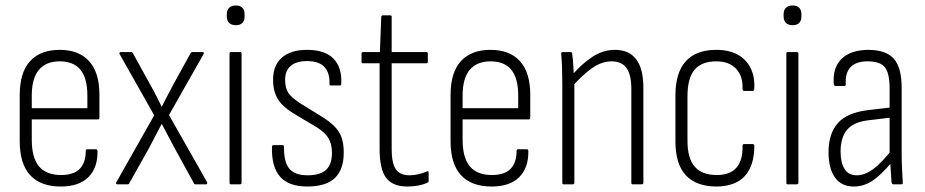

<svg xmlns="http://www.w3.org/2000/svg" viewBox="-20 -673 3377 701"><path d="M202 8Q128 8 90 -33.5Q52 -75 52 -158V-325Q52 -409 90 -450Q128 -491 198 -491Q268 -491 305.5 -449.5Q343 -408 343 -327V-244Q343 -237 338 -237H96V-163Q96 -97 122.5 -65.5Q149 -34 203 -34Q249 -34 271 -56.5Q293 -79 293 -121Q293 -128 298 -128H331Q335 -128 336 -122Q337 -60 302.5 -26Q268 8 202 8ZM96 -278H299V-324Q299 -387 274 -418Q249 -449 198 -449Q148 -449 122 -418Q96 -387 96 -324Z M408 0Q405 0 404 -2.5Q403 -5 405 -8L543 -252L417 -475Q415 -478 416.5 -480.5Q418 -483 420 -483H457Q463 -483 465 -479L529 -363Q540 -344 550 -324Q560 -304 570 -284H571Q581 -304 591.5 -324Q602 -344 612 -363L676 -479Q678 -483 683 -483H720Q723 -483 724 -480.5Q725 -478 723 -475L597 -253L736 -8Q737 -5 736.5 -2.5Q736 0 732 0H694Q689 0 688 -4L616 -135Q605 -156 593.5 -177.5Q582 -199 571 -220H570Q559 -199 547.5 -177Q536 -155 525 -134L452 -4Q451 0 445 0Z M823 0Q818 0 818 -6V-477Q818 -483 823 -483H856Q862 -483 862 -477V-6Q862 0 856 0ZM841 -581Q825 -581 816.5 -589.5Q808 -598 808 -613V-621Q808 -636 816.5 -644.5Q825 -653 841 -653Q857 -653 865 -644.5Q873 -636 873 -621V-613Q873 -598 865 -589.5Q857 -581 841 -581Z M1102 8Q1034 8 1002.5 -28Q971 -64 973 -137Q973 -143 978 -143H1012Q1017 -143 1017 -137Q1016 -82 1036 -57.5Q1056 -33 1103 -33Q1149 -33 1170.5 -53Q1192 -73 1192 -115Q1192 -147 1179.5 -168Q1167 -189 1137 -208L1050 -260Q1011 -284 994 -312Q977 -340 977 -382Q977 -435 1009.5 -463Q1042 -491 1101 -491Q1166 -491 1197.5 -459Q1229 -427 1226 -367Q1226 -361 1221 -361H1188Q1186 -361 1184 -362.5Q1182 -364 1183 -369Q1184 -408 1164 -429Q1144 -450 1101 -450Q1062 -450 1041.5 -432.5Q1021 -415 1021 -382Q1021 -351 1033 -333.5Q1045 -316 1076 -296L1163 -242Q1202 -217 1218.5 -189.5Q1235 -162 1235 -116Q1235 -54 1202.5 -23Q1170 8 1102 8Z M1467 8Q1414 8 1390 -23.5Q1366 -55 1366 -128V-442H1306Q1300 -442 1300 -447V-477Q1300 -483 1306 -483H1367L1372 -612Q1373 -617 1378 -617H1405Q1410 -617 1410 -612V-483H1536Q1542 -483 1542 -477V-447Q1542 -442 1536 -442H1410V-129Q1410 -78 1425 -55.5Q1440 -33 1475 -33Q1491 -33 1508 -37Q1525 -41 1539 -47Q1545 -50 1545 -42V-13Q1545 -7 1540 -6Q1526 1 1506.5 4.5Q1487 8 1467 8Z M1775 8Q1701 8 1663 -33.5Q1625 -75 1625 -158V-325Q1625 -409 1663 -450Q1701 -491 1771 -491Q1841 -491 1878.5 -449.5Q1916 -408 1916 -327V-244Q1916 -237 1911 -237H1669V-163Q1669 -97 1695.5 -65.5Q1722 -34 1776 -34Q1822 -34 1844 -56.5Q1866 -79 1866 -121Q1866 -128 1871 -128H1904Q1908 -128 1909 -122Q1910 -60 1875.5 -26Q1841 8 1775 8ZM1669 -278H1872V-324Q1872 -387 1847 -418Q1822 -449 1771 -449Q1721 -449 1695 -418Q1669 -387 1669 -324Z M2290 0Q2285 0 2285 -6V-348Q2285 -400 2267.5 -424.5Q2250 -449 2213 -449Q2177 -449 2142 -424.5Q2107 -400 2069 -357L2068 -398Q2106 -442 2144.5 -466.5Q2183 -491 2225 -491Q2276 -491 2302.5 -457Q2329 -423 2329 -351V-6Q2329 0 2323 0ZM2038 0Q2033 0 2033 -6V-367Q2033 -399 2032 -427Q2031 -455 2029 -475Q2028 -483 2034 -483H2063Q2069 -483 2069 -477Q2072 -457 2073.5 -428Q2075 -399 2076 -381L2077 -372V-6Q2077 0 2071 0Z M2597 8Q2522 8 2484 -33Q2446 -74 2446 -157V-324Q2446 -408 2484 -449.5Q2522 -491 2595 -491Q2641 -491 2672.5 -474Q2704 -457 2720 -425.5Q2736 -394 2734 -351Q2734 -341 2728 -341H2697Q2691 -341 2691 -348Q2693 -395 2667.5 -422Q2642 -449 2595 -449Q2542 -449 2516 -418.5Q2490 -388 2490 -322V-159Q2490 -95 2516.5 -64.5Q2543 -34 2597 -34Q2645 -34 2668.5 -60.5Q2692 -87 2691 -139Q2691 -147 2696 -147H2728Q2734 -147 2734 -140Q2734 -69 2700 -31Q2666 7 2597 8Z M2856 0Q2851 0 2851 -6V-477Q2851 -483 2856 -483H2889Q2895 -483 2895 -477V-6Q2895 0 2889 0ZM2874 -581Q2858 -581 2849.5 -589.5Q2841 -598 2841 -613V-621Q2841 -636 2849.5 -644.5Q2858 -653 2874 -653Q2890 -653 2898 -644.5Q2906 -636 2906 -621V-613Q2906 -598 2898 -589.5Q2890 -581 2874 -581Z M3241 0Q3237 0 3235 -7Q3234 -28 3232 -54Q3230 -80 3230 -100L3228 -110V-351Q3228 -405 3211 -427Q3194 -449 3148 -449Q3063 -449 3068 -365Q3068 -359 3062 -359H3031Q3025 -359 3024 -368Q3020 -426 3052.5 -458Q3085 -490 3149 -491Q3214 -491 3243 -459Q3272 -427 3272 -352V-115Q3272 -82 3273.5 -55Q3275 -28 3276 -7Q3277 0 3271 0ZM3097 8Q3052 8 3028.5 -25Q3005 -58 3005 -118Q3005 -185 3039 -223.5Q3073 -262 3150 -271L3235 -281V-244L3152 -234Q3097 -228 3073 -199.5Q3049 -171 3049 -120Q3049 -79 3063.5 -56Q3078 -33 3108 -33Q3136 -33 3166 -54Q3196 -75 3237 -127L3238 -83Q3196 -33 3164.5 -12.5Q3133 8 3097 8Z"/></svg>

Font: Sofia Sans Condensed Light
Style: Regular
Weight: 300
Designer: Botio Nikoltchev, Ani Petrova
Foundry: lettersoup
Version: Version 4.101